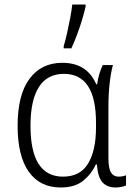

<svg xmlns="http://www.w3.org/2000/svg" viewBox="-20 -820 603 850"><path d="M249 10Q157 10 107.5 -59.5Q58 -129 58 -264Q58 -400 110.5 -471Q163 -542 256 -542Q365 -542 406 -447H410Q413 -469 419.5 -491.5Q426 -514 435 -532H480Q471 -500 465.5 -452Q460 -404 460 -343V-121Q460 -74 471.5 -56Q483 -38 505 -38Q523 -38 538 -44V1Q532 4 519 7Q506 10 492 10Q454 10 433.5 -13Q413 -36 409 -92H404Q386 -51 349 -20.5Q312 10 249 10ZM259 -38Q335 -38 370 -96Q405 -154 405 -255V-277Q405 -493 263 -493Q189 -493 152 -434.5Q115 -376 115 -263Q115 -38 259 -38ZM262 -616Q269 -638 276.5 -671.5Q284 -705 290.5 -739Q297 -773 300 -800H359V-791Q353 -764 343 -731Q333 -698 320.5 -665Q308 -632 296 -606H262Z"/></svg>

Font: Noto Sans Mono SemiCondensed Light
Style: Regular
Weight: 300
Width: 4
Designer: Monotype Design Team
Foundry: Monotype Imaging Inc.
Version: Version 2.014; ttfautohint (v1.8.4.7-5d5b)